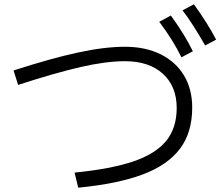

<svg xmlns="http://www.w3.org/2000/svg" viewBox="-20 -866 1040 891"><path d="M932 -655Q872 -760 827 -818L880 -846Q944 -757 983 -682ZM822 -600Q783 -680 719 -765L773 -794Q838 -704 875 -628ZM43 -539Q216 -595 340.5 -622Q465 -649 560 -649Q655 -649 725.5 -614Q796 -579 834 -515.5Q872 -452 872 -367Q872 -251 815 -175.5Q758 -100 642.5 -56.5Q527 -13 343 5L326 -65Q496 -82 599 -117Q702 -152 751 -212Q800 -272 800 -365Q800 -465 736 -523.5Q672 -582 560 -582Q472 -582 354.5 -555Q237 -528 64 -472Z"/></svg>

Font: IBM Plex Sans JP
Style: Regular
Weight: 400
Designer: Mike Abbink; Paul van der Laan; Pieter van Rosmalen; Wujin Sim; Yejin Wi; Jinhee Kim; Boomi Park; Yona Kim; Kichan Ma
Foundry: Sandoll Inc.
Version: Version 1.001